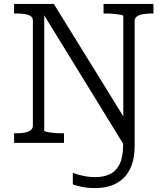

<svg xmlns="http://www.w3.org/2000/svg" viewBox="-20 -730 850 981"><path d="M668 14Q668 73 652.5 114.5Q637 156 609.5 181.5Q582 207 546 219Q510 231 469 231Q431 231 400 225Q369 219 352 212V153Q365 158 383 163Q401 168 422 171.5Q443 175 467 175Q509 175 541 160Q573 145 591 109Q609 73 609 10V-40L639 53L191 -676L206 -679V-62Q206 -59 220 -56Q234 -53 254.5 -51Q275 -49 293 -49H307V0H52V-49H63Q88 -49 107 -52.5Q126 -56 137 -65Q148 -74 148 -88V-625Q148 -640 137 -647.5Q126 -655 107 -658Q88 -661 63 -661H52V-710H255L643 -82L610 -73V-648Q610 -652 596.5 -654.5Q583 -657 563 -659Q543 -661 523 -661H509V-710H764V-661H753Q729 -661 709.5 -657.5Q690 -654 679 -645.5Q668 -637 668 -622Z"/></svg>

Font: Roboto Serif Light
Style: Regular
Weight: 300
Designer: Greg Gazdowicz
Foundry: Commercial Type
Version: Version 1.008